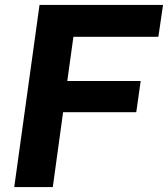

<svg xmlns="http://www.w3.org/2000/svg" viewBox="-20 -762 684 782"><path d="M38 0H195L237 -305H535L553 -432H254L279 -612H625L644 -742H141Z"/></svg>

Font: Cheyenne Sans
Style: Bold Italic
Weight: 700
Italic angle: -8.13011°
Designer: The Public Sans project authors (U.S. Web Design System), Libre Franklin designed by Pablo Impallari and Rodrigo Fuenzal
Foundry: The Cheyenne Sans Project Authors
Version: Version 2.007